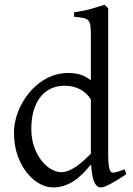

<svg xmlns="http://www.w3.org/2000/svg" viewBox="-20 -777 560 811"><path d="M363.8 -132.8V-356.4Q347.7 -384.3 318.4 -399.7Q289.1 -415 253.9 -415Q222.7 -415 196.8 -403.6Q170.9 -392.1 152.1 -369.1Q133.3 -346.2 122.8 -312Q112.3 -277.8 112.3 -231.9Q112.3 -190.4 124.3 -156.7Q136.2 -123 154.8 -99.4Q173.3 -75.7 195.6 -62.7Q217.8 -49.8 237.8 -49.8Q254.4 -49.8 270.5 -56.4Q286.6 -63 302.5 -74Q318.4 -85 333.5 -98.9Q348.6 -112.8 363.8 -127.4ZM513.2 -41Q490.7 -25.9 473.4 -15.4Q456.1 -4.9 443.1 1.7Q430.2 8.3 420.9 11.5Q411.6 14.6 404.8 14.6Q388.7 14.6 378.4 -7.3Q368.2 -29.3 364.7 -82.5Q346.2 -60.1 327.9 -42Q309.6 -23.9 290.3 -11.5Q271 1 249.5 7.8Q228 14.6 203.1 14.6Q175.8 14.6 147 -1.2Q118.2 -17.1 94 -46.9Q69.8 -76.7 54.4 -119.6Q39.1 -162.6 39.1 -216.8Q39.1 -244.6 46.6 -274.4Q54.2 -304.2 68.4 -332Q82.5 -359.9 103 -384.8Q123.5 -409.7 148.9 -428.5Q174.3 -447.3 204.6 -458Q234.9 -468.8 269 -468.8Q292 -468.8 314.7 -463.1Q337.4 -457.5 363.8 -438V-622.1Q363.8 -648.9 362.3 -664.8Q360.8 -680.7 354 -689.2Q347.2 -697.8 333 -700.9Q318.8 -704.1 293 -706.1V-725.1Q333 -730.5 364.7 -739.5Q396.5 -748.5 421.9 -756.8L437 -742.2V-124Q437 -106.9 437.7 -94.7Q438.5 -82.5 439.9 -74.2Q441.4 -65.9 443.4 -60.5Q445.3 -55.2 448.2 -51.8Q452.6 -46.4 465.1 -48.6Q477.5 -50.8 506.8 -62L513.2 -41Z"/></svg>

Font: GentiumAlt
Style: Regular
Weight: 400
Designer: J. Victor Gaultney
Version: Version 1.02; 2005; OFL release